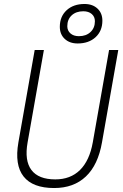

<svg xmlns="http://www.w3.org/2000/svg" viewBox="-20 -948 626 978"><path d="M255.9 9.8Q146.5 9.8 100.1 -49.1Q53.7 -107.9 73.7 -222.7L156.7 -693.4H203.6L120.6 -222.7Q104 -129.9 140.1 -82Q176.3 -34.2 261.7 -34.2Q338.9 -34.2 387.5 -82Q436 -129.9 452.6 -222.7L535.6 -693.4H582.5L499.5 -222.7Q479.5 -107.9 417.5 -49.1Q355.5 9.8 255.9 9.8ZM375.5 -726.6Q334.5 -726.6 309.6 -750Q284.7 -773.4 284.7 -811.5Q284.7 -863.8 319.3 -895.8Q354 -927.7 410.6 -927.7Q451.7 -927.7 476.6 -904.3Q501.5 -880.9 501.5 -842.8Q501.5 -790.5 466.8 -758.5Q432.1 -726.6 375.5 -726.6ZM381.8 -763.7Q418.5 -763.7 440.9 -784.7Q463.4 -805.7 463.4 -839.8Q463.4 -862.8 447.3 -876.7Q431.2 -890.6 404.3 -890.6Q367.7 -890.6 345.2 -869.9Q322.8 -849.1 322.8 -814.5Q322.8 -792 338.9 -777.8Q355 -763.7 381.8 -763.7Z"/></svg>

Font: Cascadia Code NF ExtraLight
Style: Italic
Weight: 200
Italic angle: -10°
Monospace: yes
Designer: Aaron Bell
Foundry: Saja Typeworks
Version: Version 2404.023; ttfautohint (v1.8.4)